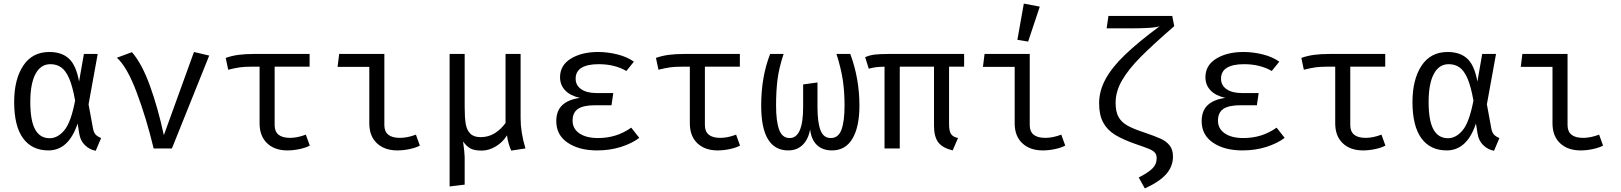

<svg xmlns="http://www.w3.org/2000/svg" viewBox="-20 -828 9040 1071"><path d="M421 -373 448 -527H525L474 -246L499 -110Q503 -90 512.5 -78.5Q522 -67 544 -58L514 13Q480 7 454 -18Q428 -43 422 -83L413 -139Q363 11 250 11Q158 11 108.5 -57Q59 -125 59 -259Q59 -385 109.5 -461.5Q160 -538 255 -538Q325 -538 365 -500.5Q405 -463 421 -373ZM149 -259Q149 -155 176 -106Q203 -57 257 -57Q302 -57 339 -101.5Q376 -146 399 -267Q385 -346 366 -390Q347 -434 321.5 -452Q296 -470 261 -470Q207 -470 178 -415.5Q149 -361 149 -259Z M632 -506 716 -537Q771 -474 815.5 -352Q860 -230 894 -74L1062 -538L1147 -518L939 0H837Q797 -167 743 -311Q689 -455 632 -506Z M1708 -16Q1689 -5 1653.5 3Q1618 11 1583 11Q1512 11 1470 -29Q1428 -69 1428 -140V-456H1383Q1345 -456 1319 -452.5Q1293 -449 1253 -439L1239 -505Q1273 -517 1310 -522Q1347 -527 1395 -527H1707V-456H1512V-130Q1512 -59 1598 -59Q1639 -59 1686 -77Z M1863 -455 1872 -527H2124V-130Q2124 -59 2211 -59Q2253 -59 2300 -77L2322 -16Q2303 -5 2267.5 3Q2232 11 2197 11Q2125 11 2082.5 -29Q2040 -69 2040 -140V-455Z M2884 -168Q2884 -90 2911 0L2832 12Q2825 -1 2817.5 -27Q2810 -53 2808 -73Q2785 -35 2746 -11.5Q2707 12 2667 12Q2627 12 2605 0.5Q2583 -11 2563 -39Q2572 26 2572 49V202L2488 212V-527H2572V-231Q2572 -171 2578 -136.5Q2584 -102 2603.5 -82.5Q2623 -63 2661 -63Q2705 -63 2740 -85Q2775 -107 2800 -142V-527H2884Z M3301 -241Q3234 -241 3204 -220.5Q3174 -200 3174 -155Q3174 -110 3212 -84Q3250 -58 3316 -58Q3420 -58 3501 -116L3546 -59Q3505 -28 3444 -8.5Q3383 11 3310 11Q3210 11 3146.5 -32Q3083 -75 3083 -152Q3083 -210 3116.5 -241.5Q3150 -273 3215 -282Q3161 -294 3132.5 -324Q3104 -354 3104 -397Q3104 -464 3164.5 -501Q3225 -538 3316 -538Q3370 -538 3424 -524.5Q3478 -511 3516 -484L3474 -432Q3409 -470 3319 -470Q3257 -470 3224 -450Q3191 -430 3191 -389Q3191 -352 3222 -330.5Q3253 -309 3307 -309H3401L3391 -241Z M4108 -16Q4089 -5 4053.5 3Q4018 11 3983 11Q3912 11 3870 -29Q3828 -69 3828 -140V-456H3783Q3745 -456 3719 -452.5Q3693 -449 3653 -439L3639 -505Q3673 -517 3710 -522Q3747 -527 3795 -527H4107V-456H3912V-130Q3912 -59 3998 -59Q4039 -59 4086 -77Z M4774 -239Q4774 -120 4735 -54.5Q4696 11 4621 11Q4569 11 4537.5 -18.5Q4506 -48 4499 -105Q4488 -49 4456.5 -19Q4425 11 4377 11Q4226 11 4226 -239Q4226 -400 4276 -527H4351Q4325 -448 4317 -384Q4309 -320 4309 -239Q4309 -152 4326 -105Q4343 -58 4385 -58Q4460 -58 4460 -231V-357L4540 -368V-230Q4540 -147 4556.5 -102.5Q4573 -58 4614 -58Q4657 -58 4674 -105Q4691 -152 4691 -239Q4691 -315 4681.5 -380Q4672 -445 4646 -527H4723Q4774 -390 4774 -239Z M5274 -456V-136Q5274 -97 5285 -80.5Q5296 -64 5324 -58L5294 11Q5237 -3 5213.5 -34.5Q5190 -66 5190 -127V-456H4999V0H4914V-456Q4880 -455 4865.5 -453Q4851 -451 4826 -445L4806 -509Q4830 -520 4859 -523.5Q4888 -527 4936 -527H5358V-456Z M5463 -455 5472 -527H5724V-130Q5724 -59 5811 -59Q5853 -59 5900 -77L5922 -16Q5903 -5 5867.5 3Q5832 11 5797 11Q5725 11 5682.5 -29Q5640 -69 5640 -140V-455ZM5780 -791 5715 -596 5655 -606 5691 -808Z M6530 -682Q6410 -578 6342.5 -510Q6275 -442 6239 -380Q6203 -318 6203 -255Q6203 -206 6218.5 -177Q6234 -148 6266.5 -129Q6299 -110 6360 -90Q6422 -69 6454 -54.5Q6486 -40 6504.5 -16.5Q6523 7 6523 45Q6523 101 6484.5 144Q6446 187 6366 223L6332 162Q6382 137 6407 113Q6432 89 6432 54Q6432 35 6422 23.5Q6412 12 6390.5 3Q6369 -6 6319 -23Q6244 -49 6200 -76Q6156 -103 6133.5 -145Q6111 -187 6111 -252Q6111 -320 6146.5 -386Q6182 -452 6255.5 -522.5Q6329 -593 6449 -682Q6431 -675 6387.5 -672.5Q6344 -670 6303 -670H6153L6163 -739H6519Z M6901 -241Q6834 -241 6804 -220.5Q6774 -200 6774 -155Q6774 -110 6812 -84Q6850 -58 6916 -58Q7020 -58 7101 -116L7146 -59Q7105 -28 7044 -8.5Q6983 11 6910 11Q6810 11 6746.5 -32Q6683 -75 6683 -152Q6683 -210 6716.5 -241.5Q6750 -273 6815 -282Q6761 -294 6732.5 -324Q6704 -354 6704 -397Q6704 -464 6764.5 -501Q6825 -538 6916 -538Q6970 -538 7024 -524.5Q7078 -511 7116 -484L7074 -432Q7009 -470 6919 -470Q6857 -470 6824 -450Q6791 -430 6791 -389Q6791 -352 6822 -330.5Q6853 -309 6907 -309H7001L6991 -241Z M7708 -16Q7689 -5 7653.5 3Q7618 11 7583 11Q7512 11 7470 -29Q7428 -69 7428 -140V-456H7383Q7345 -456 7319 -452.5Q7293 -449 7253 -439L7239 -505Q7273 -517 7310 -522Q7347 -527 7395 -527H7707V-456H7512V-130Q7512 -59 7598 -59Q7639 -59 7686 -77Z M8221 -373 8248 -527H8325L8274 -246L8299 -110Q8303 -90 8312.5 -78.5Q8322 -67 8344 -58L8314 13Q8280 7 8254 -18Q8228 -43 8222 -83L8213 -139Q8163 11 8050 11Q7958 11 7908.5 -57Q7859 -125 7859 -259Q7859 -385 7909.5 -461.5Q7960 -538 8055 -538Q8125 -538 8165 -500.5Q8205 -463 8221 -373ZM7949 -259Q7949 -155 7976 -106Q8003 -57 8057 -57Q8102 -57 8139 -101.5Q8176 -146 8199 -267Q8185 -346 8166 -390Q8147 -434 8121.5 -452Q8096 -470 8061 -470Q8007 -470 7978 -415.5Q7949 -361 7949 -259Z M8463 -455 8472 -527H8724V-130Q8724 -59 8811 -59Q8853 -59 8900 -77L8922 -16Q8903 -5 8867.5 3Q8832 11 8797 11Q8725 11 8682.5 -29Q8640 -69 8640 -140V-455Z"/></svg>

Font: FiraDG Mono
Style: Regular
Weight: 400
Designer: Carrois Corporate & Edenspiekermann AG
Foundry: Carrois Corporate GbR & Edenspiekermann AG
Version: Version 3.206